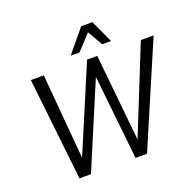

<svg xmlns="http://www.w3.org/2000/svg" viewBox="-154 -1082 1261 1242"><g transform="rotate(-20 476.0 -460.5)"><path d="M185 0 107 -705H196L249 -90H234L494 -705H564L626 -90H617L864 -705H952L650 0H571L508 -594H515L264 0ZM403 -765 532 -921H609L681 -765H620L560 -869L464 -765Z"/></g></svg>

Font: Nunito Sans 10pt Condensed Medium
Style: Italic
Weight: 500
Width: 3
Italic angle: -9°
Designer: Vernon Adams
Foundry: Vernon Adams
Version: Version 3.101;gftools[0.9.27]